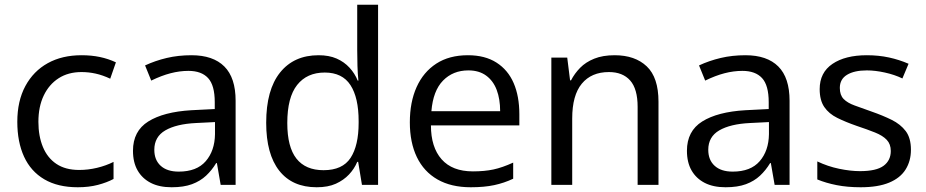

<svg xmlns="http://www.w3.org/2000/svg" viewBox="-20 -780 3907 810"><path d="M308 10Q224 10 167 -23.5Q110 -57 81.5 -119Q53 -181 53 -266Q53 -354 87 -417Q121 -480 181.5 -513.5Q242 -547 324 -547Q366 -547 401.5 -539.5Q437 -532 469 -517L445 -448Q413 -463 383.5 -469.5Q354 -476 324 -476Q268 -476 227.5 -450Q187 -424 164.5 -377Q142 -330 142 -266Q142 -206 161 -160Q180 -114 218 -88.5Q256 -63 314 -63Q352 -63 389.5 -72Q427 -81 459 -97V-25Q431 -10 393 0Q355 10 308 10Z M788 -547Q879 -547 926.5 -499.5Q974 -452 974 -355V0H911L895 -92H892Q874 -62 849.5 -39Q825 -16 790 -3Q755 10 704 10Q652 10 616 -8.5Q580 -27 560.5 -61Q541 -95 541 -144Q541 -227 605.5 -267.5Q670 -308 787 -315L886 -320V-349Q886 -420 858 -450.5Q830 -481 775 -481Q738 -481 699.5 -471Q661 -461 618 -440L592 -504Q635 -524 683.5 -535.5Q732 -547 788 -547ZM807 -261Q724 -257 677.5 -230Q631 -203 631 -148Q631 -105 658 -80.5Q685 -56 734 -56Q810 -56 848 -100Q886 -144 887 -214V-265Z M1316 10Q1213 10 1158 -60Q1103 -130 1103 -262Q1103 -401 1161.5 -474Q1220 -547 1324 -547Q1368 -547 1400 -533Q1432 -519 1454.5 -494.5Q1477 -470 1489 -440H1492Q1489 -469 1488 -502.5Q1487 -536 1487 -569V-760H1575V0H1507L1491 -97H1487Q1475 -68 1452.5 -44Q1430 -20 1397 -5Q1364 10 1316 10ZM1345 -62Q1425 -62 1459 -114Q1493 -166 1493 -262V-269Q1493 -368 1458.5 -421Q1424 -474 1350 -474Q1275 -474 1233.5 -421.5Q1192 -369 1192 -261Q1192 -160 1230.5 -111Q1269 -62 1345 -62Z M1954 -547Q2026 -547 2074.5 -516Q2123 -485 2147 -429.5Q2171 -374 2171 -298V-251H1798Q1798 -159 1843 -108Q1888 -57 1975 -57Q2024 -57 2061.5 -65Q2099 -73 2145 -94V-26Q2107 -8 2065 1Q2023 10 1966 10Q1883 10 1825.5 -23Q1768 -56 1738.5 -117.5Q1709 -179 1709 -264Q1709 -349 1737.5 -412.5Q1766 -476 1820.5 -511.5Q1875 -547 1954 -547ZM1956 -483Q1891 -483 1849 -440Q1807 -397 1800 -311H2090Q2090 -362 2075.5 -400.5Q2061 -439 2031 -461Q2001 -483 1956 -483Z M2573 -547Q2659 -547 2708.5 -500Q2758 -453 2758 -351V0H2670V-329Q2670 -405 2638.5 -440.5Q2607 -476 2549 -476Q2475 -476 2434.5 -427Q2394 -378 2394 -280V0H2306V-537H2373L2385 -441H2389Q2404 -470 2427.5 -494Q2451 -518 2487 -532.5Q2523 -547 2573 -547Z M3125 -547Q3216 -547 3263.5 -499.5Q3311 -452 3311 -355V0H3248L3232 -92H3229Q3211 -62 3186.5 -39Q3162 -16 3127 -3Q3092 10 3041 10Q2989 10 2953 -8.5Q2917 -27 2897.5 -61Q2878 -95 2878 -144Q2878 -227 2942.5 -267.5Q3007 -308 3124 -315L3223 -320V-349Q3223 -420 3195 -450.5Q3167 -481 3112 -481Q3075 -481 3036.5 -471Q2998 -461 2955 -440L2929 -504Q2972 -524 3020.5 -535.5Q3069 -547 3125 -547ZM3144 -261Q3061 -257 3014.5 -230Q2968 -203 2968 -148Q2968 -105 2995 -80.5Q3022 -56 3071 -56Q3147 -56 3185 -100Q3223 -144 3224 -214V-265Z M3823 -148Q3823 -101 3800.5 -65Q3778 -29 3731 -9.5Q3684 10 3611 10Q3555 10 3509.5 1Q3464 -8 3428 -23V-99Q3472 -78 3520 -68Q3568 -58 3608 -58Q3677 -58 3707.5 -80.5Q3738 -103 3738 -143Q3738 -172 3721 -190Q3704 -208 3671.5 -221Q3639 -234 3594 -249Q3548 -265 3512.5 -282.5Q3477 -300 3457.5 -328.5Q3438 -357 3438 -404Q3438 -474 3492 -510.5Q3546 -547 3637 -547Q3687 -547 3730.5 -537.5Q3774 -528 3813 -511L3787 -449Q3754 -465 3713 -474Q3672 -483 3637 -483Q3584 -483 3553.5 -464.5Q3523 -446 3523 -409Q3523 -379 3539 -362.5Q3555 -346 3585.5 -335Q3616 -324 3658 -309Q3704 -293 3741.5 -274.5Q3779 -256 3801 -227Q3823 -198 3823 -148Z"/></svg>

Font: Noto Sans Hebrew Thin
Style: Regular
Weight: 400
Version: Version 3.001